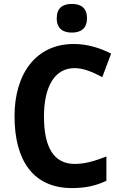

<svg xmlns="http://www.w3.org/2000/svg" viewBox="-20 -948 619 978"><path d="M346 -928C300 -928 269 -908 269 -855C269 -802 301 -782 346 -782C391 -782 423 -802 423 -855C423 -908 392 -928 346 -928ZM360 -601C405 -601 453 -581 501 -555L546 -675C487 -705 422 -724 356 -724C162 -724 54 -571 54 -356C54 -131 149 10 346 10C414 10 466 -1 522 -27V-151C461 -127 412 -113 361 -113C252 -113 204 -200 204 -355C204 -503 256 -601 360 -601Z"/></svg>

Font: Noto Sans Malayalam SemiCondensed
Style: Bold
Weight: 700
Width: 4
Designer: Jelle Bosma - Monotype Design Team
Foundry: Monotype Imaging Inc.
Version: Version 2.104